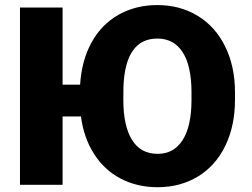

<svg xmlns="http://www.w3.org/2000/svg" viewBox="-20 -741 1012 770"><path d="M922.4 -340.8Q922.4 -236.8 883.8 -156.7Q845.2 -76.7 774.2 -33.4Q703.1 9.8 612.3 9.8Q530.3 9.8 464.6 -24.4Q398.9 -58.6 357.4 -123.3Q315.9 -188 304.7 -273.9H231V0H60.1V-710.9H231V-401.4H301.3Q307.1 -497.6 346.9 -570.3Q386.7 -643.1 455.6 -681.9Q524.4 -720.7 611.3 -720.7Q701.7 -720.7 772.5 -677.7Q843.3 -634.8 882.6 -555.4Q921.9 -476.1 922.4 -373.5ZM748 -370.6Q748 -476.6 712.6 -531.5Q677.2 -586.4 611.3 -586.4Q482.4 -586.4 475.1 -393.1L474.6 -340.8Q474.6 -236.3 509.3 -180.2Q543.9 -124 612.3 -124Q677.2 -124 712.4 -179.2Q747.6 -234.4 748 -337.9Z"/></svg>

Font: Roboto Black
Style: Regular
Weight: 900
Designer: Google
Version: Version 2.134; 2016